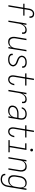

<svg xmlns="http://www.w3.org/2000/svg" viewBox="2247 -3030 1006 5540"><g transform="rotate(90 2750.0 -260.0)"><path d="M130 0 201 -428H87V-464H207L228 -591Q231 -610 236 -628.5Q241 -647 250.5 -664.5Q260 -682 274 -697.5Q288 -713 304.5 -723.5Q321 -734 340.5 -738.5Q360 -743 379 -743Q406 -743 430.5 -735Q455 -727 471 -708Q487 -689 492 -663Q497 -637 493 -611L492 -607H452L453 -610Q456 -629 453 -647.5Q450 -666 440 -680Q430 -694 412.5 -700Q395 -706 376 -706Q362 -706 347 -702Q332 -698 320 -689Q308 -680 298.5 -667.5Q289 -655 283 -641.5Q277 -628 273 -614Q269 -600 267 -585L247 -464H431V-428H241L170 0Z M573 0 659 -520H699L680 -407Q692 -432 709 -454.5Q726 -477 747.5 -494.5Q769 -512 795 -520Q821 -528 847 -528Q874 -528 899 -520Q924 -512 939 -492Q954 -472 956.5 -445.5Q959 -419 955 -392H915Q918 -411 916.5 -430Q915 -449 905 -463.5Q895 -478 877.5 -484.5Q860 -491 841 -491Q818 -491 794 -484Q770 -477 750 -462Q730 -447 714.5 -426.5Q699 -406 688 -383.5Q677 -361 671 -337.5Q665 -314 661 -291L613 0Z M1186 8Q1159 8 1134.5 1Q1110 -6 1091 -22.5Q1072 -39 1061 -61.5Q1050 -84 1045.5 -109.5Q1041 -135 1042.5 -162Q1044 -189 1048 -215L1099 -520H1139L1087 -209Q1084 -188 1083 -166.5Q1082 -145 1085.5 -124Q1089 -103 1098 -85Q1107 -67 1122 -53.5Q1137 -40 1157.5 -34.5Q1178 -29 1200 -29Q1220 -29 1240 -33Q1260 -37 1278.5 -47.5Q1297 -58 1313 -74Q1329 -90 1339.5 -108.5Q1350 -127 1356 -147Q1362 -167 1366 -187L1421 -520H1461L1375 0H1335L1350 -90Q1337 -68 1320 -48.5Q1303 -29 1280.5 -16Q1258 -3 1234 2.5Q1210 8 1186 8Z M1696 8Q1675 8 1654.5 6Q1634 4 1614.5 -2Q1595 -8 1577.5 -18Q1560 -28 1548 -43Q1536 -58 1531.5 -78Q1527 -98 1530 -119L1531 -125H1571V-121Q1568 -105 1572 -90Q1576 -75 1585.5 -64Q1595 -53 1608.5 -46Q1622 -39 1637 -35Q1652 -31 1668 -30Q1684 -29 1700 -29Q1716 -29 1731.5 -30.5Q1747 -32 1762.5 -36Q1778 -40 1793.5 -47Q1809 -54 1821.5 -65Q1834 -76 1843 -91Q1852 -106 1855 -121Q1859 -144 1849.5 -164Q1840 -184 1824.5 -197.5Q1809 -211 1788.5 -219.5Q1768 -228 1748 -235Q1728 -242 1707.5 -250Q1687 -258 1669 -268Q1651 -278 1634 -291Q1617 -304 1605.5 -321.5Q1594 -339 1589 -360.5Q1584 -382 1588 -404Q1591 -424 1600.5 -443Q1610 -462 1625.5 -477Q1641 -492 1659.5 -502Q1678 -512 1697.5 -518Q1717 -524 1737 -526Q1757 -528 1777 -528Q1798 -528 1818 -526Q1838 -524 1856.5 -518Q1875 -512 1891.5 -501.5Q1908 -491 1919 -476Q1930 -461 1934 -441Q1938 -421 1935 -401L1934 -395H1894L1895 -399Q1897 -414 1893.5 -429Q1890 -444 1881.5 -455Q1873 -466 1860.5 -473Q1848 -480 1834 -484Q1820 -488 1804.5 -489.5Q1789 -491 1774 -491Q1752 -491 1729 -487.5Q1706 -484 1684 -472.5Q1662 -461 1646.5 -441.5Q1631 -422 1627 -399Q1623 -377 1632 -356.5Q1641 -336 1657 -322.5Q1673 -309 1692.5 -300.5Q1712 -292 1732.5 -285Q1753 -278 1773 -270Q1793 -262 1812 -252.5Q1831 -243 1847 -229.5Q1863 -216 1875 -199Q1887 -182 1892.5 -160.5Q1898 -139 1894 -116Q1891 -96 1880 -76.5Q1869 -57 1853 -42Q1837 -27 1817.5 -17Q1798 -7 1778 -1.5Q1758 4 1737 6Q1716 8 1696 8Z M2274 8Q2251 8 2230.5 2Q2210 -4 2194.5 -17Q2179 -30 2169.5 -49Q2160 -68 2156 -89Q2152 -110 2153 -132.5Q2154 -155 2158 -177L2209 -483H2097V-520H2215L2250 -735H2290L2255 -520H2447V-483H2249L2197 -171Q2194 -154 2193.5 -137.5Q2193 -121 2195 -105.5Q2197 -90 2203 -75Q2209 -60 2219.5 -49.5Q2230 -39 2245.5 -34Q2261 -29 2278 -29Q2293 -29 2309 -33.5Q2325 -38 2338.5 -48.5Q2352 -59 2362.5 -73Q2373 -87 2380 -102Q2387 -117 2392 -133Q2397 -149 2400 -165L2401 -170H2440L2439 -163Q2435 -142 2429 -122Q2423 -102 2412.5 -82.5Q2402 -63 2387.5 -45.5Q2373 -28 2354.5 -15.5Q2336 -3 2315 2.5Q2294 8 2274 8Z M2573 0 2659 -520H2699L2680 -407Q2692 -432 2709 -454.5Q2726 -477 2747.5 -494.5Q2769 -512 2795 -520Q2821 -528 2847 -528Q2874 -528 2899 -520Q2924 -512 2939 -492Q2954 -472 2956.5 -445.5Q2959 -419 2955 -392H2915Q2918 -411 2916.5 -430Q2915 -449 2905 -463.5Q2895 -478 2877.5 -484.5Q2860 -491 2841 -491Q2818 -491 2794 -484Q2770 -477 2750 -462Q2730 -447 2714.5 -426.5Q2699 -406 2688 -383.5Q2677 -361 2671 -337.5Q2665 -314 2661 -291L2613 0Z M3181 8Q3159 8 3138 5.5Q3117 3 3098 -4.5Q3079 -12 3063 -24.5Q3047 -37 3037.5 -54.5Q3028 -72 3026 -93.5Q3024 -115 3027 -136Q3031 -161 3042 -185Q3053 -209 3071.5 -227.5Q3090 -246 3114 -258.5Q3138 -271 3162 -278.5Q3186 -286 3211 -288.5Q3236 -291 3260 -291H3383L3391 -339Q3394 -359 3394 -378.5Q3394 -398 3389 -416Q3384 -434 3373 -449.5Q3362 -465 3346 -474.5Q3330 -484 3310.5 -487.5Q3291 -491 3271 -491Q3246 -491 3221 -486Q3196 -481 3173.5 -467.5Q3151 -454 3134.5 -431.5Q3118 -409 3114 -385H3074Q3078 -406 3088 -426.5Q3098 -447 3113.5 -464.5Q3129 -482 3148.5 -494.5Q3168 -507 3188.5 -514.5Q3209 -522 3231 -525Q3253 -528 3274 -528Q3300 -528 3324.5 -523Q3349 -518 3369.5 -506Q3390 -494 3405 -475Q3420 -456 3427 -432.5Q3434 -409 3434 -383.5Q3434 -358 3430 -333L3375 0H3335L3351 -96Q3338 -73 3320 -52.5Q3302 -32 3279 -18Q3256 -4 3231 2Q3206 8 3181 8ZM3194 -29Q3215 -29 3236.5 -33.5Q3258 -38 3277.5 -49.5Q3297 -61 3312.5 -77.5Q3328 -94 3339.5 -113.5Q3351 -133 3357.5 -154Q3364 -175 3367 -196L3377 -255H3260Q3240 -255 3220 -253Q3200 -251 3180 -245.5Q3160 -240 3141 -231Q3122 -222 3106 -207.5Q3090 -193 3080 -174Q3070 -155 3067 -135Q3064 -118 3066.5 -101.5Q3069 -85 3077.5 -72Q3086 -59 3100 -50.5Q3114 -42 3129 -37Q3144 -32 3161 -30.5Q3178 -29 3194 -29Z M3774 8Q3751 8 3730.5 2Q3710 -4 3694.5 -17Q3679 -30 3669.5 -49Q3660 -68 3656 -89Q3652 -110 3653 -132.5Q3654 -155 3658 -177L3709 -483H3597V-520H3715L3750 -735H3790L3755 -520H3947V-483H3749L3697 -171Q3694 -154 3693.5 -137.5Q3693 -121 3695 -105.5Q3697 -90 3703 -75Q3709 -60 3719.5 -49.5Q3730 -39 3745.5 -34Q3761 -29 3778 -29Q3793 -29 3809 -33.5Q3825 -38 3838.5 -48.5Q3852 -59 3862.5 -73Q3873 -87 3880 -102Q3887 -117 3892 -133Q3897 -149 3900 -165L3901 -170H3940L3939 -163Q3935 -142 3929 -122Q3923 -102 3912.5 -82.5Q3902 -63 3887.5 -45.5Q3873 -28 3854.5 -15.5Q3836 -3 3815 2.5Q3794 8 3774 8Z M4373 0H4023V-37H4187L4261 -483H4115V-520H4307L4227 -37H4373ZM4310 -631Q4300 -631 4291.5 -634Q4283 -637 4277.5 -644Q4272 -651 4271 -660.5Q4270 -670 4271 -680Q4272 -686 4275 -692Q4278 -698 4284 -702Q4290 -706 4296.5 -707.5Q4303 -709 4309 -709Q4319 -709 4327.5 -706Q4336 -703 4341.5 -696Q4347 -689 4348.5 -679.5Q4350 -670 4348 -660Q4347 -654 4344 -648Q4341 -642 4335.5 -638Q4330 -634 4323 -632.5Q4316 -631 4310 -631Z M4513 0 4599 -520H4639L4624 -430Q4637 -452 4654 -471.5Q4671 -491 4693 -504Q4715 -517 4739 -522.5Q4763 -528 4787 -528Q4814 -528 4839 -521Q4864 -514 4882.5 -497.5Q4901 -481 4912.5 -458.5Q4924 -436 4928 -410.5Q4932 -385 4931 -358Q4930 -331 4925 -305L4875 0H4835L4886 -311Q4890 -332 4891 -353.5Q4892 -375 4888.5 -396Q4885 -417 4876 -435Q4867 -453 4851.5 -466.5Q4836 -480 4816 -485.5Q4796 -491 4774 -491Q4754 -491 4734 -487Q4714 -483 4695 -472.5Q4676 -462 4660.5 -446Q4645 -430 4634.5 -411.5Q4624 -393 4617.5 -373Q4611 -353 4608 -333L4553 0Z M5160 223Q5138 223 5117.5 220.5Q5097 218 5077.5 212Q5058 206 5041 194.5Q5024 183 5013 167Q5002 151 4997.5 131Q4993 111 4996 90H5036Q5033 114 5043.5 134.5Q5054 155 5073 166.5Q5092 178 5115.5 182Q5139 186 5163 186Q5183 186 5203.5 181.5Q5224 177 5243.5 166.5Q5263 156 5278 139.5Q5293 123 5304 104Q5315 85 5321 65Q5327 45 5331 24L5350 -91Q5337 -69 5319 -49Q5301 -29 5278.5 -16Q5256 -3 5231 2.5Q5206 8 5182 8Q5155 8 5130 1Q5105 -6 5085.5 -22Q5066 -38 5054 -60.5Q5042 -83 5038 -108.5Q5034 -134 5035 -161Q5036 -188 5040 -215L5060 -335Q5064 -359 5071 -383Q5078 -407 5091 -429.5Q5104 -452 5122 -471.5Q5140 -491 5162 -504Q5184 -517 5208.5 -522.5Q5233 -528 5257 -528Q5285 -528 5310.5 -521Q5336 -514 5355 -497.5Q5374 -481 5386 -458Q5398 -435 5403 -410L5421 -520H5461L5370 30Q5366 55 5357.5 80Q5349 105 5335.5 127.5Q5322 150 5302.5 169Q5283 188 5259 200.5Q5235 213 5210 218Q5185 223 5160 223ZM5196 -29Q5216 -29 5236.5 -33Q5257 -37 5276 -47.5Q5295 -58 5311 -73.5Q5327 -89 5338.5 -107.5Q5350 -126 5356 -146.5Q5362 -167 5366 -187L5386 -307Q5389 -329 5389.5 -351Q5390 -373 5386.5 -394Q5383 -415 5374 -434Q5365 -453 5349.5 -466.5Q5334 -480 5313 -485.5Q5292 -491 5270 -491Q5250 -491 5229 -487Q5208 -483 5188.5 -472Q5169 -461 5153.5 -445Q5138 -429 5126.5 -410Q5115 -391 5109 -370.5Q5103 -350 5099 -329L5079 -209Q5076 -188 5075.5 -166Q5075 -144 5078.5 -123Q5082 -102 5091.5 -84Q5101 -66 5116.5 -53Q5132 -40 5153 -34.5Q5174 -29 5196 -29Z"/></g></svg>

Font: Iosevka Term Curly XLt Obl
Style: Regular
Weight: 200
Italic angle: -9°
Designer: Belleve Invis
Foundry: Belleve Invis
Version: Version 32.3.0